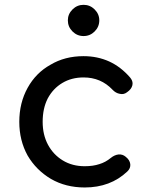

<svg xmlns="http://www.w3.org/2000/svg" viewBox="-20 -788 641 811"><path d="M337.9 3.9Q257.8 3.9 195.3 -32.2Q132.8 -69.3 96.7 -130.9Q61.5 -194.3 61.5 -273.4Q61.5 -353.5 96.7 -417Q131.8 -480.5 193.4 -514.6Q253.9 -550.8 333 -550.8Q391.6 -550.8 441.4 -528.3Q490.2 -505.9 529.3 -460.9Q540 -448.2 540 -435.5Q540 -431.6 539.1 -427.7Q535.2 -411.1 516.6 -398.4Q502.9 -387.7 486.3 -391.6Q468.8 -394.5 455.1 -409.2Q406.2 -460.9 333 -460.9Q282.2 -460.9 243.2 -437.5Q204.1 -414.1 181.6 -372.1Q160.2 -330.1 160.2 -273.4Q160.2 -218.8 182.6 -176.8Q205.1 -134.8 245.1 -110.4Q285.2 -85.9 337.9 -85.9Q373 -85.9 399.4 -94.7Q425.8 -102.5 448.2 -121.1Q463.9 -133.8 481.4 -135.7Q498 -136.7 510.7 -126Q528.3 -112.3 530.3 -94.7Q532.2 -77.1 517.6 -63.5Q446.3 3.9 337.9 3.9ZM333 -635.7Q305.7 -635.7 286.1 -655.3Q266.6 -674.8 266.6 -702.1Q266.6 -728.5 286.1 -748Q305.7 -767.6 333 -767.6Q360.4 -767.6 379.9 -748Q399.4 -728.5 399.4 -702.1Q399.4 -674.8 379.9 -655.3Q360.4 -635.7 333 -635.7Z"/></svg>

Font: Abed
Style: Bold
Weight: 700
Designer: Johan Aakerlund
Version: Version 3.105